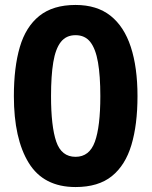

<svg xmlns="http://www.w3.org/2000/svg" viewBox="-20 -745 612 775"><path d="M535 -357Q535 -242 510.5 -160Q486 -78 431.5 -34Q377 10 285 10Q156 10 96 -87.5Q36 -185 36 -357Q36 -473 60 -555Q84 -637 139 -681Q194 -725 285 -725Q371 -725 426 -681.5Q481 -638 508 -555.5Q535 -473 535 -357ZM186 -357Q186 -235 207 -173.5Q228 -112 285 -112Q341 -112 363 -173Q385 -234 385 -357Q385 -439 375.5 -493.5Q366 -548 344.5 -575.5Q323 -603 285 -603Q247 -603 225.5 -575.5Q204 -548 195 -493.5Q186 -439 186 -357Z"/></svg>

Font: Noto Sans Cham
Style: Bold
Weight: 700
Version: Version 2.002